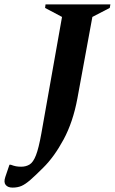

<svg xmlns="http://www.w3.org/2000/svg" viewBox="-96 -680 522 873"><path d="M-39 173Q-60 173 -70 161Q-80 149 -72 125L-53 69H-47Q-34 74 -23.5 76Q-13 78 0 78Q22 78 38.5 68Q55 58 67.5 26Q80 -6 92 -73L186 -603L109 -644L111 -660H406L403 -644L324 -603L256 -233Q236 -125 193 -45.5Q150 34 100 83Q64 119 41.5 138.5Q19 158 1.5 165.5Q-16 173 -39 173Z"/></svg>

Font: Spectral SC
Style: Bold Italic
Weight: 700
Italic angle: -10°
Designer: Jean-Baptiste Levee
Foundry: Production Type
Version: Version 2.001